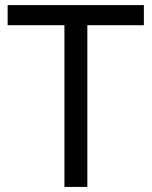

<svg xmlns="http://www.w3.org/2000/svg" viewBox="-20 -734 596 754"><path d="M323 0H233V-635H10V-714H545V-635H323Z"/></svg>

Font: Noto Sans NKo Unjoined
Style: Regular
Weight: 400
Designer: Monotype Design Team
Foundry: Monotype Imaging Inc.
Version: Version 2.004